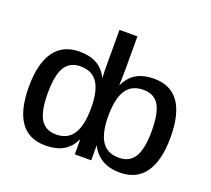

<svg xmlns="http://www.w3.org/2000/svg" viewBox="-124 -884 1156 1052"><g transform="rotate(20 454.5 -358.0)"><path d="M866.7 -266.6Q866.7 -130.9 816.9 -60.5Q767.1 9.8 669.9 9.8Q610.4 9.8 567.9 -14.6Q525.4 -39.1 502.4 -85.4H501V0H405.3V-85.4H403.3Q379.9 -36.1 338.6 -13.2Q297.4 9.8 235.8 9.8Q138.7 9.8 90.3 -59.1Q42 -127.9 42 -262.2Q42 -398.4 92 -468.3Q142.1 -538.1 239.3 -538.1Q298.3 -538.1 339.1 -515.6Q379.9 -493.2 403.3 -445.8H404.3Q403.3 -465.3 402.8 -485.1Q402.3 -504.9 402.3 -524.4V-724.6H506.8V-522.9Q506.8 -503.9 506.1 -483.9Q505.4 -463.9 504.9 -440.9H506.8Q530.8 -491.7 571.8 -514.9Q612.8 -538.1 672.9 -538.1Q770.5 -538.1 818.6 -469.5Q866.7 -400.9 866.7 -266.6ZM151.4 -264.2Q151.4 -160.6 179.9 -113.8Q208.5 -66.9 270.5 -66.9Q338.4 -66.9 370.6 -117.2Q402.8 -167.5 402.8 -269.5Q402.8 -367.7 370.8 -415.8Q338.9 -463.9 271.5 -463.9Q208.5 -463.9 179.9 -416.3Q151.4 -368.7 151.4 -264.2ZM757.8 -264.6Q757.8 -368.2 729.5 -414.6Q701.2 -460.9 638.7 -460.9Q570.8 -460.9 538.3 -411.6Q505.9 -362.3 505.9 -259.3Q505.9 -162.1 537.6 -113.5Q569.3 -64.9 637.7 -64.9Q700.2 -64.9 729 -112.8Q757.8 -160.6 757.8 -264.6Z"/></g></svg>

Font: Arimo Medium
Style: Regular
Weight: 500
Designer: Steve Matteson
Foundry: Monotype Imaging Inc.
Version: Version 1.33